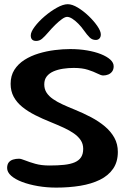

<svg xmlns="http://www.w3.org/2000/svg" viewBox="-20 -855 615 900"><path d="M243.4 24.4Q198.8 24.4 157.6 17.3Q116.4 10.2 83.8 -2.1Q51.2 -14.5 32.3 -31.2Q13.4 -48 13.4 -67.4Q13.4 -84.1 21 -93.7Q28.6 -103.2 41.4 -107.1Q54.2 -111 69.1 -111Q78.5 -111 97.6 -103.2Q116.8 -95.4 145.3 -87.3Q173.9 -79.2 211.4 -79.2Q251.2 -79.2 280.9 -82.4Q310.6 -85.6 330.4 -94.2Q350.2 -102.8 360.1 -118.1Q370 -133.4 370 -157.4Q370 -180.2 358.5 -197.6Q347 -215.1 326.4 -229.5Q305.8 -243.9 278.1 -256.6Q250.4 -269.3 218.2 -282.4Q178.6 -298.2 144.4 -315.5Q110.2 -332.9 84.4 -353.8Q58.6 -374.8 44.2 -401.3Q29.8 -427.9 29.8 -462.1Q29.8 -500.1 47.4 -527.8Q65.1 -555.5 94.8 -574.4Q124.6 -593.2 161.2 -604.3Q197.9 -615.4 236.3 -620.2Q274.8 -625 309 -625Q351.4 -625 388.2 -618.7Q425.1 -612.4 453.2 -601.2Q481.3 -589.9 497.1 -575.5Q512.8 -561.1 512.8 -544.3Q512.8 -529.8 505.9 -520.2Q499 -510.6 487.9 -505.9Q476.8 -501.2 463.6 -501.2Q454.1 -501.2 436.7 -510.2Q419.3 -519.1 392.3 -527.8Q365.4 -536.6 325.7 -536.6Q300.4 -536.6 275.9 -532.9Q251.4 -529.2 231.4 -520.7Q211.4 -512.1 199.4 -497.2Q187.5 -482.3 187.5 -459.3Q187.5 -437.4 198.3 -420.7Q209.2 -404 228.4 -390.7Q247.6 -377.3 273.6 -365.4Q299.6 -353.4 329.8 -341.3Q370.2 -324.9 406.8 -305.6Q443.4 -286.2 471.7 -262.4Q499.9 -238.6 516.2 -209.1Q532.4 -179.6 532.4 -143Q532.4 -96.2 510.2 -64Q488 -31.8 448.4 -12.3Q408.8 7.1 356.4 15.8Q304 24.4 243.4 24.4ZM149.6 -663.1Q124.2 -663.1 124.2 -688.9Q124.2 -705.2 142.6 -729.8Q160.9 -754.3 189 -778.4Q217.1 -802.4 246.6 -818.9Q276 -835.3 297.7 -835.3Q318.2 -835.3 344.7 -819.4Q371.1 -803.4 395.8 -779.8Q420.4 -756.1 436.5 -732.6Q452.6 -709 452.6 -693.6Q452.6 -681.5 446.1 -674.6Q439.7 -667.7 428.9 -667.7Q412.4 -667.7 400.5 -679.2Q388.6 -690.8 372.2 -713.9Q361.6 -729.1 347.6 -743.4Q333.6 -757.6 319.6 -766.8Q305.6 -775.9 294.5 -775.9Q284.8 -775.9 269.8 -765Q254.7 -754.1 238.3 -737.9Q222 -721.8 207.9 -705.2Q189.3 -683.5 177.1 -673.3Q164.8 -663.1 149.6 -663.1Z"/></svg>

Font: Gluten Thin
Style: Regular
Weight: 100
Designer: Tyler Finck
Foundry: Etcetera Type Company
Version: Version 1.300